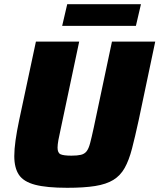

<svg xmlns="http://www.w3.org/2000/svg" viewBox="-20 -886 759 914"><path d="M300 8Q202 8 147 -6.5Q92 -21 70 -54Q48 -87 48 -143Q48 -175 54 -218Q60 -261 71 -313L151 -688H357L270 -277Q262 -242 258 -219.5Q254 -197 254 -183Q254 -158 268.5 -151.5Q283 -145 320 -145Q348 -145 365 -149Q382 -153 392 -165.5Q402 -178 409 -204.5Q416 -231 426 -277L513 -688H719L640 -313Q623 -235 608.5 -179Q594 -123 573.5 -86.5Q553 -50 519.5 -29.5Q486 -9 433 -0.5Q380 8 300 8ZM276 -763 300 -866H651L627 -763Z"/></svg>

Font: Saira ExtraBold
Style: Italic
Weight: 800
Italic angle: -12°
Designer: Hector Gatti with collaboration of the Omnibus-Type team
Foundry: Omnibus-Type
Version: Version 1.100; ttfautohint (v1.8.3)